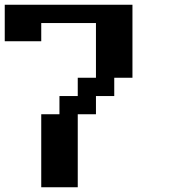

<svg xmlns="http://www.w3.org/2000/svg" viewBox="-20 -789 732 809"><path d="M153.8 0V-307.6H230.5V-384.3H307.6V-461.4H384.3V-691.9H153.8V-615.2H0V-769H538.1V-461.4H461.4V-384.3H384.3V-307.6H307.6V0Z"/></svg>

Font: Good Old DOS
Style: Regular
Weight: 400
Designer: Vasily Draigo
Foundry: Vasily Draigo
Version: 1.0